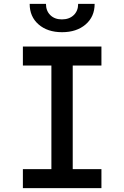

<svg xmlns="http://www.w3.org/2000/svg" viewBox="-20 -970 640 990"><path d="M98 0V-98H245V-632H98V-730H503V-632H355V-98H503V0ZM300 -804Q225 -804 179 -844Q133 -884 133 -950H217Q217 -914 239.5 -892Q262 -870 299 -870Q337 -870 360 -892Q383 -914 383 -950H468Q468 -884 421.5 -844Q375 -804 300 -804Z"/></svg>

Font: Tiny SemiBold
Style: Regular
Weight: 600
Designer: Philipp Nurullin, Konstantin Bulenkov
Foundry: JetBrains
Version: Version 2.251; ttfautohint (v1.8.4.7-5d5b)